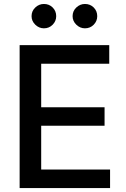

<svg xmlns="http://www.w3.org/2000/svg" viewBox="-20 -957 643 977"><path d="M540.1 0H79.9V-727.3H535.9V-632.8H189.6V-411.2H512.1V-317.1H189.6V-94.5H540.1ZM203.5 -812.9Q178.6 -812.9 159.6 -831.3Q140.6 -849.8 140.6 -874.6Q140.6 -900.9 159.6 -918.9Q178.6 -936.8 203.5 -936.8Q230.1 -936.8 248 -918.9Q266 -900.9 266 -874.6Q266 -849.8 248 -831.3Q230.1 -812.9 203.5 -812.9ZM412.3 -812.9Q387.4 -812.9 368.4 -831.3Q349.4 -849.8 349.4 -874.6Q349.4 -900.9 368.4 -918.9Q387.4 -936.8 412.3 -936.8Q438.9 -936.8 456.9 -918.9Q474.8 -900.9 474.8 -874.6Q474.8 -849.8 456.9 -831.3Q438.9 -812.9 412.3 -812.9Z"/></svg>

Font: Linik Sans Medium
Style: Regular
Weight: 500
Designer: Rasmus Andersson (font), Cristiano Sobral (main changes)
Foundry: rsms
Version: Version 3.018;June 1, 2022;FontCreator 14.0.0.2814 64-bit; t